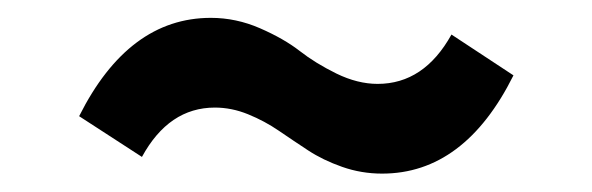

<svg xmlns="http://www.w3.org/2000/svg" viewBox="-20 -484 660 214"><path d="M68.2 -354.5Q123.2 -464.1 215 -464.1Q243.2 -464.1 269.8 -452.5Q296.4 -440.9 313.9 -427.3Q331.4 -413.6 355 -402Q378.6 -390.5 400.9 -390.5Q452.7 -390.5 483.2 -445.5L552.3 -400Q497.7 -290.5 405.9 -290.5Q382.7 -290.5 361.4 -298Q340 -305.5 323.4 -316.4Q306.8 -327.3 290.9 -338.2Q275 -349.1 256.6 -356.6Q238.2 -364.1 219.5 -364.1Q168.2 -364.1 138.2 -309.1Z"/></svg>

Font: Spartan MB
Style: Bold
Weight: 700
Designer: Matt Bailey, Mirko Velimirovic
Foundry: Matt Bailey
Version: Version 1.005